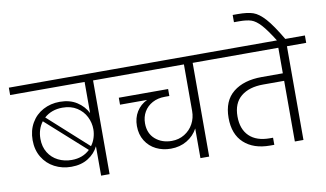

<svg xmlns="http://www.w3.org/2000/svg" viewBox="-120 -1180 2350 1384"><g transform="rotate(-10 1054.5 -488.0)"><path d="M718 -740V-686H578V0H516V-215Q491 -164 440 -132Q389 -100 317 -100Q250 -100 194.5 -129Q139 -158 106.5 -212Q74 -266 74 -337Q74 -408 105.5 -462.5Q137 -517 192 -546.5Q247 -576 314 -576Q387 -576 438.5 -543Q490 -510 516 -458V-686H-29V-740ZM326 -531Q246 -531 192 -483L481 -222Q500 -247 509.5 -278Q519 -309 519 -339Q519 -387 497 -431Q475 -475 431.5 -503Q388 -531 326 -531ZM131 -337Q131 -279 157.5 -236Q184 -193 229 -170.5Q274 -148 328 -148Q409 -148 461 -198L170 -459Q131 -407 131 -337Z M1448 -686H1307V0H1243V-217Q1215 -165 1163.5 -134.5Q1112 -104 1046 -104Q987 -104 938.5 -128Q890 -152 861 -198.5Q832 -245 832 -307Q832 -366 859.5 -411Q887 -456 937 -480H739V-531H1100V-480H1067Q1015 -480 975.5 -458.5Q936 -437 914.5 -400Q893 -363 893 -316Q893 -242 941.5 -200Q990 -158 1062 -158Q1114 -158 1155.5 -183.5Q1197 -209 1220 -251.5Q1243 -294 1243 -345V-686H660V-740H1448Z M2138 -686H1997V0H1934V-444H1781Q1677 -444 1617.5 -395Q1558 -346 1558 -249Q1558 -156 1610.5 -105Q1663 -54 1761 -54H1784V-2H1753Q1633 -2 1563 -66Q1493 -130 1493 -250Q1493 -375 1570.5 -437Q1648 -499 1779 -499H1934V-686H1390V-740H2138Z M1936 -736Q1881 -824 1845.5 -862.5Q1810 -901 1777.5 -912Q1745 -923 1689 -923H1651V-976H1688Q1759 -976 1800 -962Q1841 -948 1886 -898Q1931 -848 1997 -736Z"/></g></svg>

Font: A Bank Premium Light
Style: Regular
Weight: 300
Designer: Ninad Kale (Devanagari), Jonny Pinhorn (Latin), Htun Naung (Myanmar)
Foundry: Indian Type Foundry
Version: 4.004